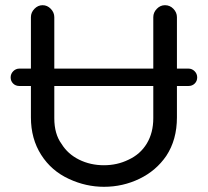

<svg xmlns="http://www.w3.org/2000/svg" viewBox="-20 -708 800 739"><path d="M739 -410Q739 -396 729.5 -386.5Q720 -377 705 -377H661V-256Q661 -170 620 -108Q581 -51 517 -20Q453 11 380 11Q311 11 246 -19Q178 -50 138.5 -112Q99 -174 99 -256V-377H55Q40 -377 30.5 -386.5Q21 -396 21 -410Q21 -424 31 -434Q41 -444 55 -444H99V-642Q99 -660 112.5 -674Q126 -688 144 -688Q162 -688 175.5 -674Q189 -660 189 -642V-444H570V-642Q570 -660 583.5 -674Q597 -688 615 -688Q634 -688 647.5 -674Q661 -660 661 -642V-444H705Q719 -444 729 -434Q739 -424 739 -410ZM217 -154Q241 -115 284.5 -93.5Q328 -72 380 -72Q431 -72 474 -93Q520 -114 545 -155.5Q570 -197 570 -253V-377H189V-253Q189 -192 217 -154Z"/></svg>

Font: 寒蝉全圆体
Style: Regular
Weight: 400
Designer: Warren2060
      Designed by Motoya company      

      [Varela Round]
      Joe Prince(Latin component); Avraham Cornf
Foundry: ChillType
Version: Version 3.200